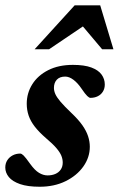

<svg xmlns="http://www.w3.org/2000/svg" viewBox="-26 -690 447 723"><path d="M50.2 -111.7Q55.5 -111.7 63 -104.3Q70.5 -97 87.6 -72.9Q105 -48.7 121 -39.1Q137 -29.5 153 -29.5Q169.7 -29.5 182.6 -35.1Q195.4 -40.7 202.8 -51.6Q210.2 -62.4 210.2 -77.8Q210.2 -90.6 205.1 -103.4Q200 -116.1 186.5 -132.1Q172.9 -148.1 146.7 -170.2Q120.9 -192.6 105 -213.1Q89.1 -233.6 81.9 -254.7Q74.7 -275.8 74.7 -299.4Q74.7 -339.5 95.6 -372.7Q116.4 -405.9 155.5 -425.8Q194.6 -445.7 248.6 -445.7Q291.8 -445.7 318.1 -435.8Q344.4 -426 356.5 -409.2Q368.6 -392.4 368.6 -372Q368.6 -356.6 361.6 -345.3Q354.7 -333.9 342.4 -327.7Q330.2 -321.5 314.3 -321.5Q310 -321.5 302.5 -328.5Q295 -335.5 280.8 -356.5Q266.7 -377.4 250.7 -389.5Q234.6 -401.6 219.7 -401.6Q198.9 -401.6 188 -390Q177.1 -378.3 177.1 -358.8Q177.1 -347.8 182.4 -335.7Q187.7 -323.7 201.9 -306.9Q216.1 -290.2 242.5 -265Q269 -240 284.2 -218.4Q299.3 -196.8 305.7 -176.9Q312.2 -157 312.2 -137.4Q312.2 -97.5 287.9 -63.1Q263.5 -28.7 220.9 -7.7Q178.4 13.2 123.6 13.2Q78 13.2 49.4 3.2Q20.8 -6.8 7.3 -23.2Q-6.1 -39.7 -6.1 -59.2Q-6.1 -74.6 1.3 -86.3Q8.8 -98.1 21.6 -104.9Q34.4 -111.7 50.2 -111.7ZM104.4 -504.5 255.2 -670H351.3L401.1 -504.5H358.6L270.3 -609.3H314.1L158.8 -504.5Z"/></svg>

Font: Newsreader Text
Style: Italic
Weight: 400
Italic angle: -17°
Designer: Hugues Gentile
Foundry: Production Type
Version: Version 1.001